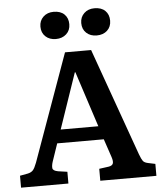

<svg xmlns="http://www.w3.org/2000/svg" viewBox="-60 -973 868 1026"><g transform="rotate(-5 373.5 -460.5)"><path d="M11 0V-64L54 -72Q72 -76 81.5 -86.5Q91 -97 102 -126L308 -700H448L654 -123Q664 -96 671.5 -86Q679 -76 699 -72L737 -64V0H436V-64L487 -71Q506 -74 510.5 -85.5Q515 -97 507 -121L474 -219H224L192 -125Q185 -104 186.5 -89.5Q188 -75 216 -70L265 -63V0ZM249 -291H451L354 -589H351ZM485 -775Q451 -775 429.5 -795Q408 -815 408 -848Q408 -880 429.5 -900.5Q451 -921 485 -921Q522 -921 542.5 -901Q563 -881 563 -848Q563 -815 541.5 -795Q520 -775 485 -775ZM266 -775Q232 -775 210.5 -795Q189 -815 189 -848Q189 -880 210.5 -900.5Q232 -921 266 -921Q303 -921 323.5 -901Q344 -881 344 -848Q344 -815 322 -795Q300 -775 266 -775Z"/></g></svg>

Font: Literata 12pt SemiBold
Style: Regular
Weight: 600
Designer: Latin by Veronika Burian and Jose Scaglione. Greek by Irene Vlachou. Cyrillic by Vera Evstafieva.
Foundry: TypeTogether
Version: Version 3.002